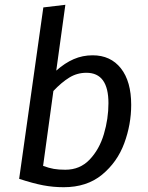

<svg xmlns="http://www.w3.org/2000/svg" viewBox="-20 -770 619 802"><path d="M528 -332Q528 -250 499 -171.5Q470 -93 406.5 -40.5Q343 12 246 12Q202 12 160 4Q118 -4 60 -23L161 -739L253 -750L215 -475Q251 -507 288 -523Q325 -539 367 -539Q442 -539 485 -484.5Q528 -430 528 -332ZM203 -390 160 -77Q185 -68 205 -64.5Q225 -61 253 -61Q314 -61 354.5 -103.5Q395 -146 414 -210Q433 -274 433 -339Q433 -466 341 -466Q302 -466 269.5 -446Q237 -426 203 -390Z"/></svg>

Font: Fira Sans
Style: Italic
Weight: 400
Italic angle: -8°
Designer: bBox Type GmbH & Carrois Corporate GbR & Edenspiekermann AG
Foundry: bBox Type GmbH & Carrois Corporate GbR & Edenspiekermann AG
Version: Version 4.301